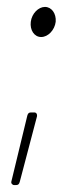

<svg xmlns="http://www.w3.org/2000/svg" viewBox="-20 -473 181 555"><path d="M99 -366C119 -366 138 -386 141 -410C143 -434 129 -453 110 -453C91 -453 72 -434 69 -410C66 -386 79 -366 99 -366ZM21 62H26C32 62 35 60 37 53L87 -137C88 -143 85 -148 79 -148H70C64 -148 61 -146 59 -139L13 51C11 57 16 62 21 62Z"/></svg>

Font: Barlow Condensed Thin
Style: Italic
Weight: 250
Width: 3
Italic angle: -7°
Designer: Jeremy Tribby
Foundry: Tribby Type
Version: Version 1.422;hotconv 1.0.109;makeotfexe 2.5.65596